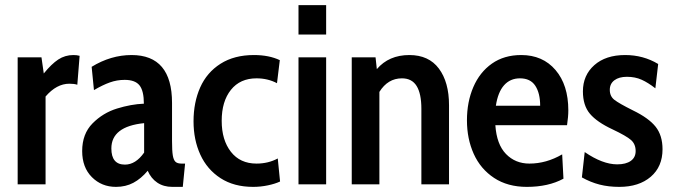

<svg xmlns="http://www.w3.org/2000/svg" viewBox="-20 -720 2629 750"><path d="M49 -496H142L151 -433Q181 -470 207.5 -487.5Q234 -505 267 -505Q280 -505 291 -502L282 -389Q270 -393 251 -393Q201 -393 158 -343V0H49Z M301 -130Q301 -197 341.5 -238Q382 -279 437 -296Q492 -313 542 -315Q542 -365 525 -386.5Q508 -408 467 -408Q437 -408 409 -398Q381 -388 347 -368L338 -459Q413 -505 494 -505Q652 -505 652 -318V-169Q652 -131 655 -113Q658 -95 665.5 -88Q673 -81 689 -81H703L694 10H653Q619 10 594.5 -6.5Q570 -23 557 -53Q531 -22 501 -6Q471 10 433 10Q377 10 339 -28Q301 -66 301 -130ZM543 -124V-239Q415 -226 415 -140Q415 -77 468 -77Q510 -77 543 -124Z M736 -246Q736 -320 762 -378.5Q788 -437 841.5 -471Q895 -505 972 -505Q1031 -505 1073 -485L1062 -395Q1026 -414 982 -414Q918 -414 882 -369Q846 -324 846 -248Q846 -173 882 -127Q918 -81 982 -81Q1028 -81 1065 -101L1074 -11Q1055 -2 1026.5 4Q998 10 969 10Q894 10 841.5 -24Q789 -58 762.5 -116Q736 -174 736 -246Z M1146 -700H1254V-585H1146ZM1146 -496H1254V0H1146Z M1734 -309V0H1626V-295Q1626 -354 1607.5 -384Q1589 -414 1550 -414Q1495 -414 1462 -361V0H1354V-496H1447L1452 -450Q1499 -505 1579 -505Q1655 -505 1694.5 -452Q1734 -399 1734 -309Z M2195 -231H1915Q1920 -156 1956.5 -118.5Q1993 -81 2048 -81Q2114 -81 2176 -117L2181 -22Q2122 10 2038 10Q1963 10 1910 -25Q1857 -60 1830.5 -119Q1804 -178 1804 -250Q1804 -322 1829 -380Q1854 -438 1901.5 -471.5Q1949 -505 2016 -505Q2100 -505 2150 -446.5Q2200 -388 2200 -289Q2200 -264 2195 -231ZM2090 -307Q2090 -356 2071 -385Q2052 -414 2011 -414Q1973 -414 1949 -387Q1925 -360 1917 -307Z M2253 -27 2264 -126Q2334 -78 2391 -78Q2425 -78 2444 -91.5Q2463 -105 2463 -130Q2463 -157 2445 -173Q2427 -189 2372 -215Q2312 -243 2284.5 -275.5Q2257 -308 2257 -363Q2257 -426 2301.5 -465.5Q2346 -505 2422 -505Q2493 -505 2551 -470L2540 -375Q2512 -397 2486.5 -408.5Q2461 -420 2429 -420Q2398 -420 2380 -406.5Q2362 -393 2362 -369Q2362 -344 2380 -330Q2398 -316 2452 -289Q2514 -259 2541 -225Q2568 -191 2568 -137Q2568 -69 2522 -29.5Q2476 10 2399 10Q2357 10 2322 1Q2287 -8 2253 -27Z"/></svg>

Font: Cabin Condensed SemiBold
Style: Regular
Weight: 600
Width: 3
Designer: Pablo Impallari
Foundry: Pablo Impallari. http://www.impallari.com Igino Marini. http://www.ikern.com
Version: Version 2.001